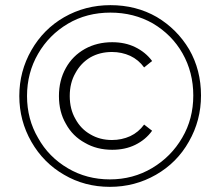

<svg xmlns="http://www.w3.org/2000/svg" viewBox="-20 -723 855 746"><path d="M407 3Q309 3 229 -44Q149 -90 102 -172Q55 -254 55 -350Q55 -446 102 -528Q149 -610 229 -656Q311 -703 409 -703Q509 -703 589 -657Q668 -610 715 -531Q761 -451 761 -352Q761 -255 714 -173Q668 -91 586 -44Q504 3 407 3ZM688 -188Q731 -261 731 -352Q731 -442 689 -516Q648 -588 574 -632Q500 -674 409 -674Q317 -674 244 -631Q170 -587 128 -514Q85 -440 85 -350Q85 -260 128 -187Q169 -113 244 -69Q317 -26 407 -26Q497 -26 571 -70Q645 -114 688 -188ZM416 -141Q356 -141 310 -168Q262 -194 236 -242Q209 -288 209 -350Q209 -411 236 -459Q262 -506 310 -533Q357 -559 416 -559Q466 -559 505 -540Q546 -520 571 -486L540 -461Q518 -491 486 -506Q453 -521 415 -521Q368 -521 331 -500Q294 -478 273 -439Q251 -401 251 -350Q251 -299 273 -261Q294 -222 331 -201Q368 -179 415 -179Q453 -179 486 -194Q518 -209 540 -239L571 -215Q546 -180 505 -160Q466 -141 416 -141Z"/></svg>

Font: Montserrat Light Alt1
Style: Light
Weight: 500
Designer: Differentunic
Foundry: Julieta Ulanovsky
Version: 0.1